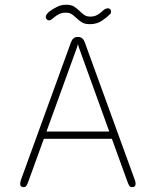

<svg xmlns="http://www.w3.org/2000/svg" viewBox="-20 -780 659 810"><path d="M78.5 9.5Q73.5 9.5 69.2 6.2Q65 3 65 -4.5Q65 -8 66 -12.5Q67 -17 69 -23L279 -600.5Q283 -612 290 -618Q297 -624 307 -624H309.5Q320.5 -624 327.2 -618Q334 -612 338 -600.5L548 -23Q550.5 -17 551.2 -12.5Q552 -8 552 -4.5Q552 3.5 547.8 6.5Q543.5 9.5 537.5 9.5Q529.5 9.5 525.8 4Q522 -1.5 517.5 -14L452 -194.5H165L99.5 -14Q95 -1.5 91 4Q87 9.5 78.5 9.5ZM176 -225H441L312.5 -580.5Q311.5 -584 310.5 -587.5Q309.5 -591 308.5 -593.5Q308 -591 307 -587.5Q306 -584 305 -580.5ZM359.5 -678Q337.5 -678 325 -686Q312.5 -694 300.5 -705.5Q289.5 -716 280.8 -721.2Q272 -726.5 257 -726.5Q241 -726.5 228.8 -720.2Q216.5 -714 208 -706.5Q202 -701 196.5 -697.5Q191 -694 187 -694Q182 -694 177.5 -698.2Q173 -702.5 173 -708.5Q173 -718 186.5 -730Q199.5 -740 218.5 -750Q237.5 -760 259 -760Q281 -760 293 -752Q305 -744 317.5 -732Q328 -722 337 -716Q346 -710 361 -710Q377 -710 388.8 -716.2Q400.5 -722.5 408.5 -730Q415.5 -737 422.2 -741Q429 -745 435 -745Q440.5 -745 444.5 -741.5Q448.5 -738 448.5 -731Q448.5 -723.5 444.5 -720.5Q435 -710 412.2 -694Q389.5 -678 359.5 -678Z"/></svg>

Font: Sono ExtraLight
Style: Regular
Weight: 200
Designer: Tyler Finck
Foundry: Tyler Finck
Version: Version 2.112